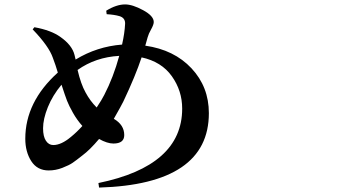

<svg xmlns="http://www.w3.org/2000/svg" viewBox="-20 -808 1540 864"><path d="M299.8 -192.4Q326.2 -213.9 350.6 -241.2Q326.2 -268.6 308.1 -300.8Q290 -333 281.7 -354.5Q273.4 -376 256.8 -426.8Q216.8 -378.9 195.3 -325.7Q173.8 -272.5 173.8 -230.5Q173.8 -194.3 186.5 -174.8Q199.2 -155.3 219.7 -155.3Q255.9 -155.3 299.8 -192.4ZM516.6 -556.6Q410.2 -550.8 329.1 -493.2Q343.8 -429.7 365.2 -391.6Q385.7 -353.5 415 -324.2Q438.5 -359.4 449.2 -380.9Q490.2 -460 516.6 -556.6ZM644.5 -640.6 633.8 -602.5Q763.7 -584 841.8 -500.5Q919.9 -417 919.9 -298.8Q919.9 21.5 425.8 36.1L422.9 15.6Q799.8 -61.5 799.8 -319.3Q799.8 -399.4 753.4 -464.8Q707 -530.3 617.2 -549.8Q589.8 -466.8 535.2 -351.6Q527.3 -335 492.2 -273.4Q539.1 -246.1 539.1 -200.2Q539.1 -162.1 490.2 -162.1Q462.9 -162.1 425.8 -182.6Q383.8 -132.8 350.6 -108.4Q322.3 -85.9 306.6 -75.2Q291 -64.5 260.7 -52.7Q230.5 -41 199.2 -41Q147.5 -41 120.6 -83Q93.8 -125 93.8 -183.6Q93.8 -349.6 240.2 -481.4Q230.5 -514.6 217.8 -547.9Q200.2 -599.6 127 -675.8L134.8 -685.5Q210 -671.9 252 -641.6Q304.7 -604.5 315.4 -560.5Q316.4 -556.6 317.9 -549.8Q319.3 -543 320.3 -540Q416 -598.6 529.3 -607.4Q541 -659.2 543 -701.2Q543.9 -727.5 517.6 -735.4Q494.1 -742.2 460 -744.1L458 -759.8Q503.9 -788.1 543 -788.1Q576.2 -788.1 624 -762.2Q671.9 -736.3 671.9 -709Q671.9 -697.3 660.2 -676.3Q648.4 -655.3 644.5 -640.6Z"/></svg>

Font: Bpmf Zihi Serif Bold
Style: Bold
Weight: 700
Foundry: But Ko
Version: Version 1.320